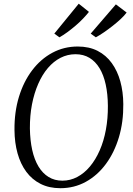

<svg xmlns="http://www.w3.org/2000/svg" viewBox="-20 -1003 714 1034"><path d="M305 10.5Q244.5 10.5 198.5 -12.8Q152.5 -36 121.5 -78Q90.5 -120 74.5 -177.2Q58.5 -234.5 58 -302.5Q57 -399.5 82 -481.5Q107 -563.5 153 -624.2Q199 -685 261.8 -718.8Q324.5 -752.5 398.5 -752.5Q460 -752.5 505.8 -729Q551.5 -705.5 582 -663.2Q612.5 -621 628 -564.8Q643.5 -508.5 644 -442.5Q645 -346.5 620.5 -264.2Q596 -182 550.5 -120.2Q505 -58.5 442.5 -24Q380 10.5 305 10.5ZM316 -30Q358.5 -30 396.2 -50Q434 -70 464.5 -106.5Q495 -143 517 -193.2Q539 -243.5 550.2 -304.2Q561.5 -365 561 -433Q560.5 -497 549.2 -548.2Q538 -599.5 516 -635.8Q494 -672 461.8 -691.5Q429.5 -711 386.5 -711Q344 -711 306.2 -691.8Q268.5 -672.5 238 -636.8Q207.5 -601 185.8 -551.2Q164 -501.5 152.2 -440.8Q140.5 -380 141 -311Q142 -247 153.5 -195.2Q165 -143.5 187.2 -106.5Q209.5 -69.5 241.8 -49.8Q274 -30 316 -30ZM272.5 -822 404 -983 459 -939Q446 -922.5 427.5 -903Q409 -883.5 387 -864.8Q365 -846 342.5 -829.5Q320 -813 300 -802ZM468.5 -822 604 -979.5 662 -935.5Q649.5 -918.5 629.5 -900Q609.5 -881.5 586.2 -863.2Q563 -845 539.8 -829Q516.5 -813 496 -802Z"/></svg>

Font: Merriweather 60pt Light
Style: Italic
Weight: 300
Italic angle: -7.8°
Version: Version 2.101